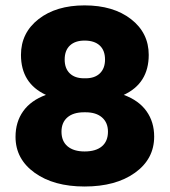

<svg xmlns="http://www.w3.org/2000/svg" viewBox="-20 -678 624 706"><path d="M291 -121.1Q332.5 -121.1 354.7 -139.9Q377 -158.7 377 -193.8Q377 -227.1 355.2 -246.1Q333.5 -265.1 294.9 -265.1H289.1Q249.5 -265.1 227.8 -246.3Q206.1 -227.5 206.1 -193.8Q206.1 -158.7 228.5 -139.9Q251 -121.1 291 -121.1ZM217.8 -459Q217.8 -426.3 236.6 -408.2Q255.4 -390.1 289.1 -390.1H294.9Q328.6 -390.1 347.4 -408.4Q366.2 -426.8 366.2 -459Q366.2 -492.7 346.7 -510.7Q327.1 -528.8 291 -528.8Q256.3 -528.8 237.1 -510.7Q217.8 -492.7 217.8 -459ZM291 -658.2Q396.5 -658.2 461.7 -607.7Q526.9 -557.1 526.9 -476.1Q526.9 -371.6 435.1 -329.1Q490.7 -308.6 518.8 -269Q546.9 -229.5 546.9 -175.8Q546.9 -93.3 476.3 -42.7Q405.8 7.8 291 7.8Q177.7 7.8 107.4 -42.7Q37.1 -93.3 37.1 -174.8Q37.1 -229.5 65.2 -269Q93.3 -308.6 148.9 -329.1Q57.1 -371.6 57.1 -476.1Q57.1 -557.1 121.8 -607.7Q186.5 -658.2 291 -658.2Z"/></svg>

Font: Overused Grotesk ExtraBold
Style: Regular
Weight: 800
Version: Version 0.002